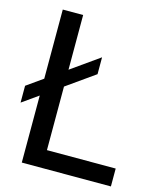

<svg xmlns="http://www.w3.org/2000/svg" viewBox="-112 -818 737 897"><g transform="rotate(15 257.0 -370.0)"><path d="M79.5 0V-740H178V-86.5H510.5V0ZM1.5 -269V-350.5L314.5 -572V-490.5Z"/></g></svg>

Font: Encode Sans Semi Condensed Medium
Style: Regular
Weight: 500
Width: 4
Designer: Multiple Designers
Foundry: Impallari Type
Version: Version 3.000; ttfautohint (v1.8.3) -l 8 -r 50 -G 200 -x 14 